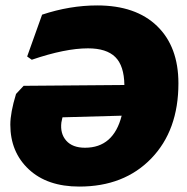

<svg xmlns="http://www.w3.org/2000/svg" viewBox="-20 -676 687 707"><path d="M338 -656Q480 -656 558.5 -580Q637 -504 637 -369Q637 -196 537 -92.5Q437 11 272 11Q154 11 86 -52.5Q18 -116 18 -217Q18 -261 39 -330L67 -360L438 -363Q437 -434 404.5 -466Q372 -498 304 -498Q220 -498 97 -456L80 -468L135 -622Q237 -656 338 -656ZM206 -225Q201 -184 224 -158Q247 -132 293 -132Q398 -132 428 -250L210 -244Z"/></svg>

Font: Alegreya Sans SC Black
Style: Italic
Weight: 900
Italic angle: -7°
Designer: Juan Pablo del Peral
Foundry: Huerta Tipografica
Version: Version 2.007